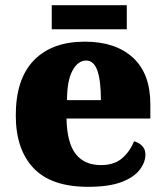

<svg xmlns="http://www.w3.org/2000/svg" viewBox="-20 -712 638 742"><path d="M320 10Q178 10 109.5 -62.5Q41 -135 41 -266Q41 -407 111 -479Q181 -551 308 -551Q426 -551 493.5 -489.5Q561 -428 561 -309V-254H237Q239 -160 272.5 -117Q306 -74 370 -74Q421 -74 451.5 -100Q482 -126 498 -166Q517 -161 529.5 -148Q542 -135 542 -115Q542 -85 520 -56Q498 -27 449.5 -8.5Q401 10 320 10ZM370 -325Q370 -399 356.5 -438.5Q343 -478 313 -478Q281 -478 260 -439Q239 -400 239 -325ZM180 -599V-692H470V-599Z"/></svg>

Font: Noto Serif Telugu Black
Style: Regular
Weight: 900
Designer: Jelle Bosma - Monotype Design Team
Foundry: Monotype Imaging Inc.
Version: Version 2.005; ttfautohint (v1.8.4.7-5d5b)